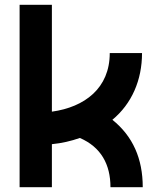

<svg xmlns="http://www.w3.org/2000/svg" viewBox="-20 -783 667 803"><path d="M62 0H197V-180C238 -184 277 -193 314 -206C402 -168 442 -96 442 0H577C577 -119 536 -213 450 -282C531 -349 574 -448 574 -561H439C439 -414 334 -335 197 -316V-763H62Z"/></svg>

Font: Swile Sans
Style: Bold
Weight: 700
Designer: Lord
Foundry: Lord
Version: Version 1.477;FEAKit 1.0